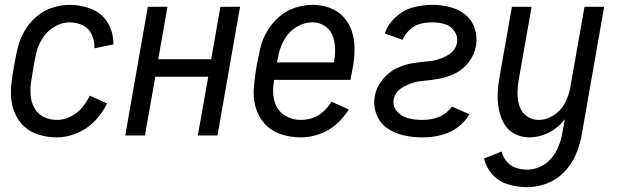

<svg xmlns="http://www.w3.org/2000/svg" viewBox="-20 -558 2540 791"><path d="M214 8Q171 8 132.5 -5.5Q94 -19 68 -49Q42 -79 32 -119Q22 -159 26 -202Q30 -245 38 -287Q44 -323 52.5 -359Q61 -395 80 -428.5Q99 -462 128.5 -488Q158 -514 194.5 -526Q231 -538 267 -538Q315 -538 358 -520.5Q401 -503 424.5 -463Q448 -423 447 -375L369 -359Q370 -388 358.5 -414.5Q347 -441 321.5 -453.5Q296 -466 267 -466Q235 -466 204.5 -448Q174 -430 155.5 -401Q137 -372 129.5 -340Q122 -308 117 -276Q112 -248 108 -219.5Q104 -191 106.5 -163Q109 -135 122.5 -111.5Q136 -88 160.5 -76Q185 -64 214 -64Q242 -64 269.5 -77Q297 -90 317 -113.5Q337 -137 350 -164L421 -132Q402 -92 370 -59Q338 -26 296.5 -9Q255 8 214 8Z M496 0 589 -530H670L632 -314H850L888 -530H969L876 0H795L838 -242H620L577 0Z M1219 8Q1177 8 1137.5 -5Q1098 -18 1071 -47.5Q1044 -77 1033 -116.5Q1022 -156 1026 -199.5Q1030 -243 1037 -286Q1044 -322 1052 -358Q1060 -394 1079.5 -427.5Q1099 -461 1128.5 -487.5Q1158 -514 1195 -526Q1232 -538 1268 -538Q1304 -538 1337.5 -526Q1371 -514 1394.5 -489Q1418 -464 1429 -431Q1440 -398 1440.5 -361.5Q1441 -325 1435 -289L1424 -229H1109Q1108 -216 1106 -202Q1102 -166 1113.5 -133Q1125 -100 1154 -82Q1183 -64 1219 -64Q1299 -64 1346 -139L1417 -107Q1395 -72 1364 -45Q1333 -18 1295 -5Q1257 8 1219 8ZM1121 -301H1356Q1361 -329 1360.5 -357.5Q1360 -386 1350.5 -411Q1341 -436 1318 -451Q1295 -466 1267 -466Q1234 -466 1203.5 -448Q1173 -430 1154.5 -400Q1136 -370 1129 -338Q1125 -320 1121 -301Z M1719 8Q1680 8 1642.5 -0.5Q1605 -9 1575 -30Q1545 -51 1531 -87Q1517 -123 1524 -162Q1530 -196 1553.5 -227Q1577 -258 1610.5 -275Q1644 -292 1679.5 -297.5Q1715 -303 1750 -306Q1785 -309 1821 -328.5Q1857 -348 1863 -383Q1867 -409 1851.5 -430.5Q1836 -452 1811.5 -459Q1787 -466 1760 -466Q1736 -466 1712 -460Q1688 -454 1668 -435.5Q1648 -417 1639 -394L1565 -420Q1578 -458 1610 -487.5Q1642 -517 1681.5 -527.5Q1721 -538 1760 -538Q1798 -538 1833.5 -529Q1869 -520 1896.5 -498Q1924 -476 1935.5 -441Q1947 -406 1941 -369Q1935 -334 1912 -303Q1889 -272 1855 -255.5Q1821 -239 1786 -233Q1751 -227 1716 -224Q1681 -221 1644.5 -201.5Q1608 -182 1602 -148Q1597 -119 1616.5 -98Q1636 -77 1663 -70.5Q1690 -64 1719 -64Q1803 -64 1842 -119L1914 -87Q1856 8 1719 8Z M2152 213Q2111 213 2073 201.5Q2035 190 2009 161.5Q1983 133 1974 95L2047 66Q2052 89 2067 107Q2082 125 2104.5 133Q2127 141 2152 141Q2179 141 2205.5 129Q2232 117 2251 94.5Q2270 72 2280.5 46.5Q2291 21 2296 -6L2307 -67Q2302 -61 2297 -55Q2271 -25 2234.5 -8.5Q2198 8 2161 8Q2128 8 2099.5 -7Q2071 -22 2056 -49.5Q2041 -77 2035 -109Q2029 -141 2030.5 -174.5Q2032 -208 2038 -241L2089 -530H2170L2117 -229Q2112 -201 2112 -173.5Q2112 -146 2120 -121Q2128 -96 2149.5 -80Q2171 -64 2199 -64Q2232 -64 2262.5 -84Q2293 -104 2308 -135Q2322 -163 2329 -192L2330 -201L2388 -530H2469L2375 6Q2367 46 2350 84Q2333 122 2302 153Q2271 184 2231.5 198.5Q2192 213 2152 213Z"/></svg>

Font: Iosevka SS08
Style: Italic
Weight: 400
Italic angle: -10°
Monospace: yes
Designer: Belleve Invis
Foundry: Belleve Invis
Version: 2.1.0; ttfautohint (v1.8.2)